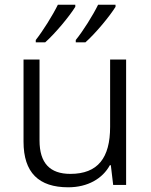

<svg xmlns="http://www.w3.org/2000/svg" viewBox="-20 -786 643 816"><path d="M471 -757V-766H397C375 -721 333 -654 302 -616V-606H343C387 -645 447 -718 471 -757ZM300 -757V-766H226C204 -721 162 -654 132 -616V-606H172C216 -645 276 -718 300 -757ZM516 -533H448V-247C448 -115 396 -47 279 -47C192 -47 148 -93 148 -189V-533H80V-184C80 -52 145 10 270 10C353 10 416 -27 447 -84H451L461 0H516Z"/></svg>

Font: Noto Sans Syriac Light
Style: Regular
Weight: 300
Designer: Patrick Giasson and the Monotype Design Team
Foundry: Monotype Imaging Inc.
Version: Version 3.000